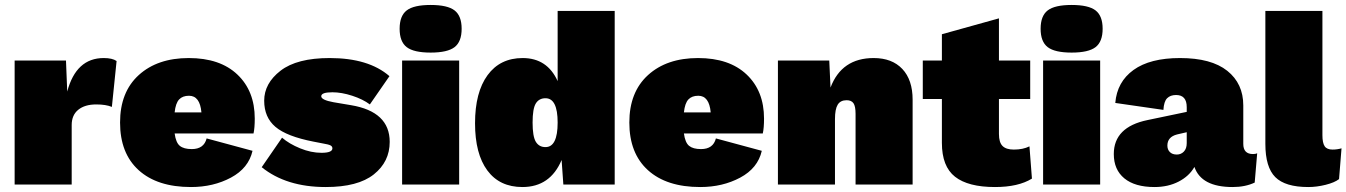

<svg xmlns="http://www.w3.org/2000/svg" viewBox="-20 -744 5428 774"><path d="M39 0V-500H246L251 -375Q287 -510 398 -510Q433 -510 450 -498L431 -313Q407 -323 368 -323Q322 -323 295.5 -301.5Q269 -280 269 -240V0Z M1007 -266Q1007 -228 1002 -206H684Q689 -169 705 -156Q721 -143 753 -143Q802 -143 813 -186L998 -136Q982 -66 911 -28Q840 10 750 10Q614 10 539 -58Q464 -126 464 -250Q464 -373 539.5 -441.5Q615 -510 741 -510Q867 -510 937 -443.5Q1007 -377 1007 -266ZM742 -358Q716 -358 702 -343Q688 -328 684 -291H792Q786 -358 742 -358Z M1293 10Q1134 10 1035 -70L1117 -189Q1146 -164 1190 -146Q1234 -128 1276 -128Q1320 -128 1320 -146Q1320 -154 1312 -158Q1304 -162 1280 -166L1244 -173Q1136 -194 1090.5 -232.5Q1045 -271 1045 -338Q1045 -408 1111 -459Q1177 -510 1309 -510Q1466 -510 1550 -437L1471 -323Q1443 -344 1400 -358Q1357 -372 1320 -372Q1275 -372 1275 -356Q1275 -341 1324 -332L1395 -320Q1551 -294 1551 -172Q1551 -92 1487 -41Q1423 10 1293 10Z M1812.5 -554Q1784 -532 1716 -532Q1648 -532 1619.5 -554Q1591 -576 1591 -628Q1591 -680 1619.5 -702Q1648 -724 1716 -724Q1784 -724 1812.5 -702Q1841 -680 1841 -628Q1841 -576 1812.5 -554ZM1831 -500V0H1601V-500Z M2228 -700H2458V0H2251L2244 -99Q2198 10 2086 10Q1994 10 1944.5 -57Q1895 -124 1895 -247Q1895 -372 1945.5 -441Q1996 -510 2087 -510Q2186 -510 2228 -417ZM2179 -151Q2228 -151 2228 -250Q2228 -348 2179 -348Q2153 -348 2140 -327Q2127 -306 2127 -250Q2127 -194 2140 -172.5Q2153 -151 2179 -151Z M3060 -266Q3060 -228 3055 -206H2737Q2742 -169 2758 -156Q2774 -143 2806 -143Q2855 -143 2866 -186L3051 -136Q3035 -66 2964 -28Q2893 10 2803 10Q2667 10 2592 -58Q2517 -126 2517 -250Q2517 -373 2592.5 -441.5Q2668 -510 2794 -510Q2920 -510 2990 -443.5Q3060 -377 3060 -266ZM2795 -358Q2769 -358 2755 -343Q2741 -328 2737 -291H2845Q2839 -358 2795 -358Z M3502 -510Q3576 -510 3617.5 -466Q3659 -422 3659 -342V0H3429V-285Q3429 -316 3420.5 -328Q3412 -340 3393 -340Q3368 -340 3357 -322Q3346 -304 3346 -264V0H3116V-500H3323L3328 -391Q3373 -510 3502 -510Z M4130 -154 4140 -24Q4085 10 3991 10Q3883 10 3830 -31.5Q3777 -73 3777 -168V-345H3700V-500H3777V-606L4007 -670V-500H4133V-345H4007V-204Q4007 -170 4021.5 -155.5Q4036 -141 4067 -141Q4104 -141 4130 -154Z M4396.5 -554Q4368 -532 4300 -532Q4232 -532 4203.5 -554Q4175 -576 4175 -628Q4175 -680 4203.5 -702Q4232 -724 4300 -724Q4368 -724 4396.5 -702Q4425 -680 4425 -628Q4425 -576 4396.5 -554ZM4415 -500V0H4185V-500Z M5031 -123Q5042 -123 5048 -126L5038 -8Q5000 10 4949 10Q4823 10 4795 -71Q4774 -34 4731.5 -12Q4689 10 4634 10Q4555 10 4512.5 -25Q4470 -60 4470 -123Q4470 -232 4606 -260L4764 -293V-312Q4764 -361 4721 -361Q4698 -361 4685 -348Q4672 -335 4670 -301L4476 -329Q4483 -414 4549.5 -462Q4616 -510 4737 -510Q4863 -510 4927.5 -458.5Q4992 -407 4992 -319V-164Q4992 -123 5031 -123ZM4724 -121Q4741 -121 4752.5 -133Q4764 -145 4764 -167V-211L4725 -202Q4686 -192 4686 -157Q4686 -141 4696 -131Q4706 -121 4724 -121Z M5311 -700V-199Q5311 -168 5320 -154.5Q5329 -141 5352 -141Q5370 -141 5388 -146L5378 -22Q5360 -8 5324 1Q5288 10 5254 10Q5161 10 5121 -30Q5081 -70 5081 -164V-700Z"/></svg>

Font: Elaine Sans Black
Style: Regular
Weight: 900
Designer: Wei Huang
Foundry: Wei Huang
Version: Version 2.001;December 24, 2019;FontCreator 12.0.0.2547 64-b